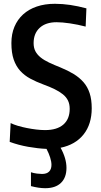

<svg xmlns="http://www.w3.org/2000/svg" viewBox="-20 -771 530 1011"><path d="M218 220Q185 220 143 209V136Q158 141 174.5 143Q191 145 201 145Q226 145 238.5 132.5Q251 120 251 97Q251 80 244 58Q237 36 225 13Q179 11 128 2Q77 -7 31 -24L36 -123Q52 -115 74 -108.5Q96 -102 121 -97Q146 -92 171 -89Q196 -86 217 -86Q280 -86 313.5 -115Q347 -144 347 -198Q347 -223 338 -241.5Q329 -260 311 -274.5Q293 -289 267.5 -301.5Q242 -314 209 -326Q171 -340 139.5 -357Q108 -374 86 -398.5Q64 -423 52 -458Q40 -493 40 -544Q40 -592 56 -630Q72 -668 101.5 -695Q131 -722 173.5 -736.5Q216 -751 269 -751Q309 -751 349.5 -745Q390 -739 435 -727L431 -631Q389 -642 348 -648Q307 -654 278 -654Q221 -654 189 -624.5Q157 -595 157 -544Q157 -519 166.5 -501Q176 -483 194 -468.5Q212 -454 238.5 -441.5Q265 -429 298 -416Q337 -400 367.5 -381.5Q398 -363 419.5 -338.5Q441 -314 452 -280.5Q463 -247 463 -201Q463 -117 420 -63Q377 -9 299 7Q330 63 330 113Q330 164 301 192Q272 220 218 220Z"/></svg>

Font: Encode Sans Compressed
Style: SemiBold
Weight: 600
Designer: Pablo Impallari, Andres Torresi
Foundry: Pablo Impallari, Andres Torresi
Version: Version 1.000; ttfautohint (v1.00) -l 8 -r 50 -G 200 -x 14 -